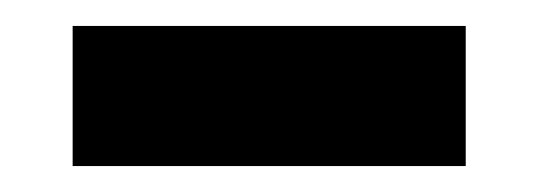

<svg xmlns="http://www.w3.org/2000/svg" viewBox="-20 -364 415 148"><path d="M36 -236H339V-344H36Z"/></svg>

Font: Aspekta 600
Style: Regular
Weight: 600
Designer: Ivo Dolenc
Version: Version 2.100